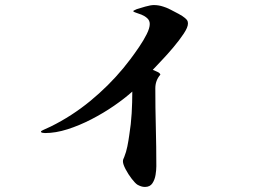

<svg xmlns="http://www.w3.org/2000/svg" viewBox="-20 -733 1040 759"><path d="M723 -640Q723 -625 706 -599.5Q689 -574 665 -545.5Q641 -517 618 -493Q595 -469 584 -457Q590 -454 601 -449.5Q612 -445 614 -438Q594 -415 594 -384Q594 -307 596 -230Q598 -153 598 -76Q598 -61 595 -42Q592 -23 582.5 -8.5Q573 6 553 6Q545 6 537.5 3.5Q530 1 523 -3Q514 -9 500.5 -26.5Q487 -44 476.5 -64Q466 -84 466 -95Q466 -101 467.5 -104Q469 -107 471 -112Q479 -132 483.5 -154.5Q488 -177 491 -199Q498 -242 500.5 -285Q503 -328 503 -371Q473 -344 431 -315Q389 -286 341.5 -261.5Q294 -237 247 -222Q200 -207 158 -207Q155 -207 148.5 -208Q142 -209 142 -213Q142 -215 150.5 -219Q159 -223 169 -227.5Q179 -232 181 -233Q264 -274 336.5 -333.5Q409 -393 467 -463Q478 -476 495 -498.5Q512 -521 530 -547.5Q548 -574 560 -598Q572 -622 572 -638Q572 -652 562 -661Q552 -670 539.5 -675Q527 -680 517 -683Q507 -686 507 -689Q507 -691 513.5 -693.5Q520 -696 521 -697Q533 -701 554.5 -707Q576 -713 588 -713Q607 -713 625 -707Q636 -704 653 -695.5Q670 -687 686.5 -678Q703 -669 711 -662Q717 -657 720 -652.5Q723 -648 723 -640Z"/></svg>

Font: Kaisei HarunoUmi
Style: Bold
Weight: 700
Designer: Font-Kai, 金井和夫
Foundry: KAZUO KANAI
Version: Version 5.003